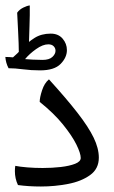

<svg xmlns="http://www.w3.org/2000/svg" viewBox="-20 -680 415 699"><path d="M128.9 -1Q84 -1 45.4 -6.3Q34.2 -29.8 34.2 -57.1Q34.2 -66.9 35.6 -76.2Q52.7 -72.8 79.6 -70.6Q106.4 -68.4 135.3 -68.4Q169.4 -68.4 201.2 -72Q232.9 -75.7 253.4 -83.7Q273.9 -91.8 273.9 -105Q273.9 -121.6 258.1 -153.8Q242.2 -186 209.2 -226.8Q176.3 -267.6 124.5 -309.1Q124.5 -324.7 133.1 -351.1Q141.6 -377.4 158.2 -391.1Q221.7 -321.3 261.7 -269.8Q301.8 -218.3 320.8 -179.2Q339.8 -140.1 339.8 -106Q339.8 -65.4 307.9 -42.5Q275.9 -19.5 227.5 -10.3Q179.2 -1 128.9 -1ZM126 -423.8Q93.3 -423.8 63.7 -427.7Q34.2 -431.6 11.2 -431.6Q1 -450.7 -0.5 -472.7Q3.4 -472.7 14.2 -472.2Q24.9 -471.7 27.3 -471.2Q43.5 -484.9 62 -505.4Q80.6 -525.9 105.5 -541.7Q130.4 -557.6 164.6 -557.6Q192.4 -557.6 208 -539.3Q223.6 -521 223.6 -497.6Q223.6 -470.7 200.7 -447.3Q177.7 -423.8 126 -423.8ZM134.8 -461.9Q159.2 -461.9 170.7 -472.7Q182.1 -483.4 182.1 -495.1Q182.1 -504.9 175.3 -511.7Q168.5 -518.6 155.8 -518.6Q135.7 -518.6 111.3 -501.2Q86.9 -483.9 71.3 -464.8Q81.1 -463.9 99.4 -462.9Q117.7 -461.9 134.8 -461.9ZM48.8 -476.6Q48.3 -523.4 45.9 -566.4Q43.5 -609.4 42.5 -633.8Q50.8 -645.5 64.7 -652.3Q78.6 -659.2 88.4 -660.2Q88.9 -627 87.4 -585.7Q85.9 -544.4 85 -509.8Z"/></svg>

Font: Harmattan
Style: Regular
Weight: 400
Designer: George W. Nuss III and SIL International
Foundry: SIL International
Version: Version 4.000